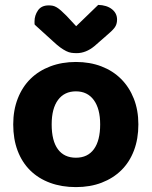

<svg xmlns="http://www.w3.org/2000/svg" viewBox="-20 -749 620 784"><path d="M545 -241Q545 -182 527 -134.5Q509 -87 475.5 -54Q442 -21 395 -3Q348 15 290 15Q232 15 184.5 -2.5Q137 -20 103.5 -53Q70 -86 52 -133.5Q34 -181 34 -241Q34 -299 52.5 -346.5Q71 -394 104.5 -427Q138 -460 185.5 -478Q233 -496 290 -496Q347 -496 394 -478Q441 -460 474.5 -426.5Q508 -393 526.5 -346Q545 -299 545 -241ZM290 -376Q243 -376 217 -341Q191 -306 191 -241Q191 -174 216.5 -139.5Q242 -105 290 -105Q338 -105 363.5 -140Q389 -175 389 -241Q389 -305 363 -340.5Q337 -376 290 -376ZM291 -642 381 -729Q416 -728 437 -711.5Q458 -695 458 -669Q458 -649 447.5 -635.5Q437 -622 414 -603L366 -561Q331 -532 293 -532Q281 -532 271 -533.5Q261 -535 250 -540.5Q239 -546 226.5 -555Q214 -564 198 -579L122 -648Q121 -650 121 -654Q121 -658 121 -662Q121 -686 135 -706.5Q149 -727 179 -727Q188 -727 195.5 -725.5Q203 -724 211.5 -719Q220 -714 229.5 -705.5Q239 -697 252 -684Z"/></svg>

Font: Baloo Chettan 2
Style: Bold
Weight: 700
Designer: Maithili Shingre, Unnati Kotecha and Ek Type
Foundry: Ek Type
Version: Version 1.640;hotconv 1.0.111;makeotfexe 2.5.65597; ttfautoh